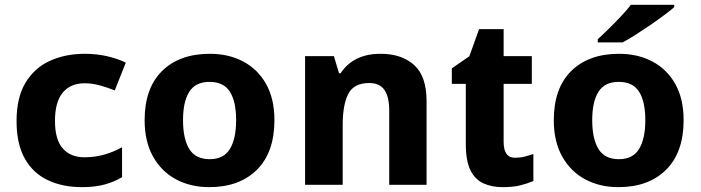

<svg xmlns="http://www.w3.org/2000/svg" viewBox="-20 -768 2912 798"><path d="M320.8 9.8Q239.7 9.8 178.5 -19.3Q117.2 -48.3 83 -109.1Q48.8 -169.9 48.8 -264.6Q48.8 -362.3 85.9 -424.1Q123 -485.8 187.3 -515.1Q251.5 -544.4 332.5 -544.4Q381.3 -544.4 425 -534.4Q468.8 -524.4 502.9 -507.8L457 -392.1Q425.8 -404.8 394.3 -413.3Q362.8 -421.9 332 -421.9Q272.9 -421.9 240.7 -383.1Q208.5 -344.2 208.5 -265.6Q208.5 -187.5 241 -150.9Q273.4 -114.3 330.6 -114.3Q374 -114.3 413.6 -125.5Q453.1 -136.7 487.3 -156.2V-31.7Q455.1 -12.2 415 -1.2Q375 9.8 320.8 9.8Z M1120.6 -268.6Q1120.6 -134.8 1047.9 -62.5Q975.1 9.8 849.6 9.8Q772 9.8 711.4 -22.7Q650.9 -55.2 616 -117.4Q581.1 -179.7 581.1 -268.6Q581.1 -401.4 653.6 -472.9Q726.1 -544.4 852.5 -544.4Q930.7 -544.4 991.2 -512.2Q1051.8 -480 1086.2 -418.5Q1120.6 -356.9 1120.6 -268.6ZM740.7 -268.6Q740.7 -191.4 766.6 -148.9Q792.5 -106.4 851.6 -106.4Q909.7 -106.4 935.5 -148.9Q961.4 -191.4 961.4 -268.6Q961.4 -345.7 935.5 -386.7Q909.7 -427.7 850.6 -427.7Q793 -427.7 766.8 -386.7Q740.7 -345.7 740.7 -268.6Z M1562 -544.4Q1649.4 -544.4 1701.2 -497.8Q1752.9 -451.2 1752.9 -348.1V0H1597.7V-308.6Q1597.7 -365.2 1577.9 -394Q1558.1 -422.9 1514.6 -422.9Q1450.7 -422.9 1427.5 -377.7Q1404.3 -332.5 1404.3 -248V0H1248V-534.7H1367.7L1389.2 -463.4H1395.5Q1448.7 -544.4 1562 -544.4Z M2120.1 -112.3Q2141.6 -112.3 2159.9 -116.9Q2178.2 -121.6 2196.8 -127.9V-15.6Q2171.4 -4.9 2142.3 2.4Q2113.3 9.8 2068.8 9.8Q2023.9 9.8 1989.3 -5.9Q1954.6 -21.5 1935.3 -60.5Q1916 -99.6 1916 -169.4V-419.4H1857.9V-483.9L1930.7 -534.2L1971.2 -647H2073.2V-534.7H2190.4V-419.4H2073.2V-178.7Q2073.2 -112.3 2120.1 -112.3Z M2821.3 -268.6Q2821.3 -134.8 2748.5 -62.5Q2675.8 9.8 2550.3 9.8Q2472.7 9.8 2412.1 -22.7Q2351.6 -55.2 2316.7 -117.4Q2281.7 -179.7 2281.7 -268.6Q2281.7 -401.4 2354.2 -472.9Q2426.8 -544.4 2553.2 -544.4Q2631.3 -544.4 2691.9 -512.2Q2752.4 -480 2786.9 -418.5Q2821.3 -356.9 2821.3 -268.6ZM2441.4 -268.6Q2441.4 -191.4 2467.3 -148.9Q2493.2 -106.4 2552.2 -106.4Q2610.4 -106.4 2636.2 -148.9Q2662.1 -191.4 2662.1 -268.6Q2662.1 -345.7 2636.2 -386.7Q2610.4 -427.7 2551.3 -427.7Q2493.7 -427.7 2467.5 -386.7Q2441.4 -345.7 2441.4 -268.6ZM2782.2 -748V-738.3Q2766.6 -724.6 2740.5 -705.1Q2714.4 -685.5 2683.3 -664.3Q2652.3 -643.1 2622.1 -623.8Q2591.8 -604.5 2567.9 -591.8H2464.4V-605Q2484.4 -623 2510 -648.2Q2535.6 -673.3 2560.5 -699.7Q2585.4 -726.1 2602.1 -748Z"/></svg>

Font: Lunasima
Style: Bold
Weight: 700
Designer: The DocRepair Project, Monotype Design Team
Foundry: Google
Version: Version 2.009